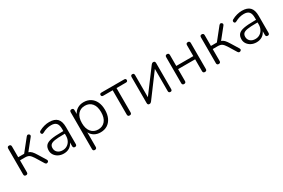

<svg xmlns="http://www.w3.org/2000/svg" viewBox="88 -1540 4082 2773"><g transform="rotate(-30 2129.0 -154.0)"><path d="M115 6Q84 6 84 -26V-456Q84 -489 115 -489Q147 -489 147 -456V-277H246L404 -475Q417 -492 433 -489.5Q449 -487 456.5 -473Q464 -459 450 -441L310 -266Q338 -257 360 -234Q382 -211 411 -163L488 -38Q498 -20 488.5 -7.5Q479 5 462.5 6Q446 7 435 -11L351 -148Q323 -192 298.5 -208.5Q274 -225 229 -225H147V-26Q147 6 115 6Z M747 8Q698 8 659.5 -11.5Q621 -31 598.5 -64Q576 -97 576 -138Q576 -192 603 -222.5Q630 -253 694 -265.5Q758 -278 869 -278H900V-314Q900 -380 873.5 -410Q847 -440 788 -440Q751 -440 715 -430.5Q679 -421 640 -399Q621 -389 610 -399Q599 -409 600 -424.5Q601 -440 617 -448Q658 -471 702 -482.5Q746 -494 787 -494Q876 -494 919 -449.5Q962 -405 962 -310V-26Q962 6 932 6Q901 6 901 -26V-87Q881 -42 841 -17Q801 8 747 8ZM900 -234H870Q781 -234 731 -226Q681 -218 661 -198Q641 -178 641 -142Q641 -98 672 -70Q703 -42 756 -42Q798 -42 830.5 -62.5Q863 -83 881.5 -119Q900 -155 900 -200Z M1350 -45Q1424 -45 1467 -97Q1510 -149 1510 -243Q1510 -338 1467 -389Q1424 -440 1350 -440Q1277 -440 1233.5 -389Q1190 -338 1190 -243Q1190 -149 1233.5 -97Q1277 -45 1350 -45ZM1159 186Q1128 186 1128 154V-459Q1128 -492 1159 -492Q1191 -492 1191 -459V-395Q1213 -441 1257.5 -467.5Q1302 -494 1360 -494Q1425 -494 1473.5 -463.5Q1522 -433 1548.5 -376.5Q1575 -320 1575 -243Q1575 -166 1548.5 -109.5Q1522 -53 1474 -22.5Q1426 8 1360 8Q1301 8 1257 -18Q1213 -44 1191 -90V154Q1191 186 1159 186Z M1844 6Q1812 6 1812 -26V-432H1656Q1625 -432 1625 -459Q1625 -485 1656 -485H2033Q2063 -485 2063 -459Q2063 -432 2033 -432H1876V-26Q1876 6 1844 6Z M2173 6Q2160 6 2152 -1.5Q2144 -9 2144 -28V-460Q2144 -492 2173 -492Q2202 -492 2202 -460V-91L2486 -471Q2493 -480 2501.5 -486Q2510 -492 2523 -492Q2552 -492 2552 -457V-25Q2552 6 2524 6Q2494 6 2494 -25V-395L2210 -14Q2203 -5 2195 0.5Q2187 6 2173 6Z M2751 6Q2720 6 2720 -26V-459Q2720 -492 2751 -492Q2783 -492 2783 -459V-277H3067V-459Q3067 -492 3099 -492Q3131 -492 3131 -459V-26Q3131 6 3099 6Q3067 6 3067 -26V-224H2783V-26Q2783 6 2751 6Z M3329 6Q3298 6 3298 -26V-456Q3298 -489 3329 -489Q3361 -489 3361 -456V-277H3460L3618 -475Q3631 -492 3647 -489.5Q3663 -487 3670.5 -473Q3678 -459 3664 -441L3524 -266Q3552 -257 3574 -234Q3596 -211 3625 -163L3702 -38Q3712 -20 3702.5 -7.5Q3693 5 3676.5 6Q3660 7 3649 -11L3565 -148Q3537 -192 3512.5 -208.5Q3488 -225 3443 -225H3361V-26Q3361 6 3329 6Z M3961 8Q3912 8 3873.5 -11.5Q3835 -31 3812.5 -64Q3790 -97 3790 -138Q3790 -192 3817 -222.5Q3844 -253 3908 -265.5Q3972 -278 4083 -278H4114V-314Q4114 -380 4087.5 -410Q4061 -440 4002 -440Q3965 -440 3929 -430.5Q3893 -421 3854 -399Q3835 -389 3824 -399Q3813 -409 3814 -424.5Q3815 -440 3831 -448Q3872 -471 3916 -482.5Q3960 -494 4001 -494Q4090 -494 4133 -449.5Q4176 -405 4176 -310V-26Q4176 6 4146 6Q4115 6 4115 -26V-87Q4095 -42 4055 -17Q4015 8 3961 8ZM4114 -234H4084Q3995 -234 3945 -226Q3895 -218 3875 -198Q3855 -178 3855 -142Q3855 -98 3886 -70Q3917 -42 3970 -42Q4012 -42 4044.5 -62.5Q4077 -83 4095.5 -119Q4114 -155 4114 -200Z"/></g></svg>

Font: Chiron GoRound TC L
Style: Regular
Weight: 300
Designer: Ryoko NISHIZUKA 西塚涼子 (kana, bopomofo & ideographs); Paul D. Hunt (Latin, Greek & Cyrillic); Sandoll Communications 산돌커뮤니
Foundry: Adobe
Version: Version 1.000;hotconv 1.1.1;makeotfexe 2.6.0